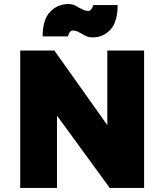

<svg xmlns="http://www.w3.org/2000/svg" viewBox="-20 -930 813 950"><path d="M523 0H693V-680H511V-311L249 -680H80V0H262V-358ZM418 -876Q405 -876 395.5 -880Q386 -884 371 -892Q357 -901 345.5 -905.5Q334 -910 318 -910Q265 -910 228 -871.5Q191 -833 191 -750H317Q317 -759 324 -769Q331 -779 339 -779Q353 -779 362 -775Q371 -771 385 -763Q399 -754 410.5 -749.5Q422 -745 439 -745Q491 -745 526.5 -783.5Q562 -822 562 -905H440Q440 -896 433 -886Q426 -876 418 -876Z"/></svg>

Font: Catamaran
Style: Regular
Weight: 900
Designer: Pria Ravichandran
Version: Version 1.001;PS 001.000;hotconv 1.0.70;makeotf.lib2.5.58329